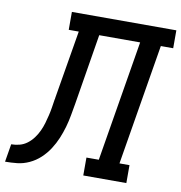

<svg xmlns="http://www.w3.org/2000/svg" viewBox="-138 -811 838 887"><g transform="rotate(10 281.0 -367.5)"><path d="M-56 0 -42 -84Q-23 -84 -3.5 -89Q16 -94 32.5 -106.5Q49 -119 61.5 -136Q74 -153 82.5 -171.5Q91 -190 96.5 -209Q102 -228 106.5 -247Q111 -266 114 -285Q117 -304 120 -324Q120 -324 120.5 -324.5Q121 -325 121 -325V-328Q121 -329 121 -329.5Q121 -330 121 -331L122 -333Q122 -334 122 -334Q122 -334 122 -335L175 -651H128V-735H618V-651H560L466 -84H513V0H311V-84H369L463 -651H271L217 -321Q212 -293 207 -264.5Q202 -236 194 -208Q186 -180 174.5 -152.5Q163 -125 146.5 -99.5Q130 -74 107.5 -53Q85 -32 57 -19Q29 -6 0.5 -3Q-28 0 -56 0Z"/></g></svg>

Font: Iosevka Etoile Medium Oblique
Style: Regular
Weight: 500
Italic angle: -9°
Designer: Belleve Invis
Foundry: Belleve Invis
Version: Version 15.5.2; ttfautohint (v1.8.4)